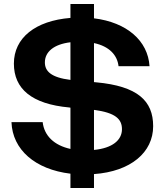

<svg xmlns="http://www.w3.org/2000/svg" viewBox="-20 -852 821 954"><path d="M330 -832V-763C156 -749 49 -664 49 -536C49 -411 137 -335 324 -318L330 -317V-112C249 -130 200 -177 192 -245H37C42 -108 155 -10 330 11V82H447V13C630 0 741 -95 741 -225C741 -351 664 -424 458 -443L447 -444V-638C523 -622 563 -578 569 -523H723C715 -650 610 -741 447 -761V-832ZM586 -210C586 -156 539 -116 447 -107V-306C554 -292 586 -260 586 -210ZM203 -542C203 -594 247 -632 330 -642V-455C234 -467 203 -498 203 -542Z"/></svg>

Font: Bounded Med
Style: Regular
Weight: 500
Designer: Vlad Churkin
Version: Version 3.0